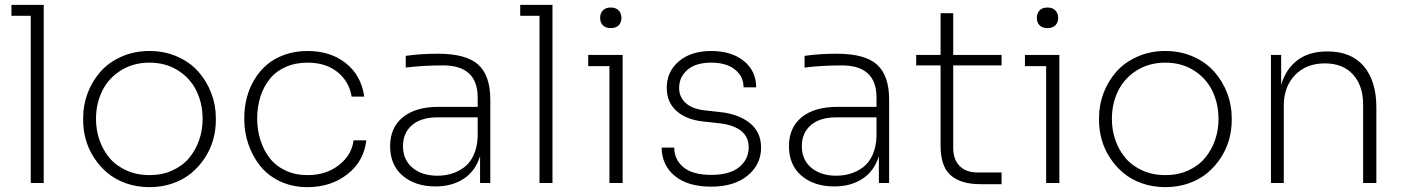

<svg xmlns="http://www.w3.org/2000/svg" viewBox="-20 -750 5757 787"><path d="M159.2 0H106V-685.1H26.9V-730H159.2Z M320.8 -256.8V-267.1Q320.8 -319.8 339.4 -368.7Q357.9 -417.5 391.8 -456.1Q425.8 -494.6 478 -517.8Q530.3 -541 592.8 -541Q654.8 -541 707 -517.8Q759.3 -494.6 793.2 -456.1Q827.1 -417.5 845.9 -368.7Q864.7 -319.8 864.7 -267.1V-256.8Q864.7 -215.8 853.5 -176.5Q842.3 -137.2 819.3 -102.3Q796.4 -67.4 764.6 -40.8Q732.9 -14.2 688.5 1.5Q644 17.1 592.8 17.1Q541.5 17.1 497.1 1.5Q452.6 -14.2 420.9 -40.8Q389.2 -67.4 366.2 -102.3Q343.3 -137.2 332 -176.5Q320.8 -215.8 320.8 -256.8ZM810.5 -262.2Q810.5 -325.7 785.2 -377.7Q759.8 -429.7 709.5 -461.4Q659.2 -493.2 592.8 -493.2Q526.4 -493.2 475.6 -461.4Q424.8 -429.7 399.2 -377.7Q373.5 -325.7 373.5 -262.2Q373.5 -215.8 388.2 -174.6Q402.8 -133.3 429.9 -101.6Q457 -69.8 499.3 -51Q541.5 -32.2 592.8 -32.2Q644 -32.2 685.8 -51Q727.5 -69.8 754.4 -101.6Q781.2 -133.3 795.9 -174.6Q810.5 -215.8 810.5 -262.2Z M1240.2 17.1Q1177.7 17.1 1127.2 -7.1Q1076.7 -31.2 1045.7 -71Q1014.6 -110.8 998 -159.2Q981.4 -207.5 981.4 -258.8V-269Q981.4 -310.5 991.7 -349.9Q1002 -389.2 1022.9 -424.1Q1043.9 -459 1074.2 -484.9Q1104.5 -510.7 1147.2 -525.9Q1189.9 -541 1240.2 -541Q1335 -541 1397.9 -490.7Q1460.9 -440.4 1473.1 -354H1421.4Q1411.1 -416 1363.5 -454.6Q1315.9 -493.2 1240.2 -493.2Q1189.9 -493.2 1149.9 -475.1Q1109.9 -457 1085 -425.5Q1060.1 -394 1047.1 -352.8Q1034.2 -311.5 1034.2 -264.2Q1034.2 -217.3 1047.4 -175.8Q1060.5 -134.3 1085.4 -102.1Q1110.4 -69.8 1150.4 -51Q1190.4 -32.2 1240.2 -32.2Q1316.9 -32.2 1369.4 -73.5Q1421.9 -114.7 1429.2 -174.8H1481.4Q1471.7 -88.9 1404.1 -35.9Q1336.4 17.1 1240.2 17.1Z M1765.1 14.2Q1682.6 14.2 1630.9 -29.5Q1579.1 -73.2 1579.1 -150.9Q1579.1 -227.1 1631.3 -269.5Q1683.6 -312 1777.8 -312H1938V-350.1Q1938 -481.9 1795.9 -481.9Q1715.3 -481.9 1643.1 -473.1V-521Q1703.1 -529.8 1774.9 -529.8Q1891.1 -529.8 1940.4 -484.9Q1989.7 -439.9 1989.7 -341.8V0H1947.8V-109.9Q1928.7 -48.8 1880.6 -17.3Q1832.5 14.2 1765.1 14.2ZM1772.9 -29.8Q1803.7 -29.8 1831.1 -38.1Q1858.4 -46.4 1882.6 -64.2Q1906.7 -82 1921.6 -114.5Q1936.5 -147 1938 -190.9V-269H1772.9Q1706.1 -269 1668.9 -237.1Q1631.8 -205.1 1631.8 -150.9Q1631.8 -95.2 1670.7 -62.5Q1709.5 -29.8 1772.9 -29.8Z M2244.6 0H2191.4V-685.1H2112.3V-730H2244.6Z M2439.9 -676.8Q2439.9 -695.3 2451.2 -707.3Q2462.4 -719.2 2483.4 -719.2Q2504.4 -719.2 2515.9 -707.3Q2527.3 -695.3 2527.3 -676.8Q2527.3 -657.7 2515.9 -646.2Q2504.4 -634.8 2483.4 -634.8Q2462.4 -634.8 2451.2 -646.2Q2439.9 -657.7 2439.9 -676.8ZM2532.2 0H2478V-479H2391.1V-524.9H2532.2Z M2895.5 15.1Q2799.3 15.1 2746.1 -28.8Q2692.9 -72.8 2691.9 -145H2743.7Q2743.7 -96.2 2781.2 -64.7Q2818.8 -33.2 2895.5 -33.2Q2970.7 -33.2 3009.8 -64.9Q3048.8 -96.7 3048.8 -146Q3048.8 -189.9 3016.4 -214.6Q2983.9 -239.3 2924.8 -245.1L2862.8 -252Q2793 -259.3 2752.9 -295.2Q2712.9 -331.1 2712.9 -390.1Q2712.9 -456.1 2762.5 -498.5Q2812 -541 2895.5 -541Q2977.5 -541 3028.3 -500.5Q3079.1 -460 3079.6 -392.1H3027.8Q3027.8 -436.5 2992.7 -464.8Q2957.5 -493.2 2895.5 -493.2Q2831.5 -493.2 2797.6 -463.6Q2763.7 -434.1 2763.7 -389.2Q2763.7 -353 2790 -328.4Q2816.4 -303.7 2866.7 -297.9L2928.7 -291Q3006.3 -283.2 3053 -246.1Q3099.6 -209 3099.6 -145Q3099.6 -75.7 3044.4 -30.3Q2989.3 15.1 2895.5 15.1Z M3399.9 14.2Q3317.4 14.2 3265.6 -29.5Q3213.9 -73.2 3213.9 -150.9Q3213.9 -227.1 3266.1 -269.5Q3318.4 -312 3412.6 -312H3572.8V-350.1Q3572.8 -481.9 3430.7 -481.9Q3350.1 -481.9 3277.8 -473.1V-521Q3337.9 -529.8 3409.7 -529.8Q3525.9 -529.8 3575.2 -484.9Q3624.5 -439.9 3624.5 -341.8V0H3582.5V-109.9Q3563.5 -48.8 3515.4 -17.3Q3467.3 14.2 3399.9 14.2ZM3407.7 -29.8Q3438.5 -29.8 3465.8 -38.1Q3493.2 -46.4 3517.3 -64.2Q3541.5 -82 3556.4 -114.5Q3571.3 -147 3572.8 -190.9V-269H3407.7Q3340.8 -269 3303.7 -237.1Q3266.6 -205.1 3266.6 -150.9Q3266.6 -95.2 3305.4 -62.5Q3344.2 -29.8 3407.7 -29.8Z M4085.4 4.9H3998Q3918.9 4.9 3877.2 -31.2Q3835.4 -67.4 3835.4 -152.8V-481.9H3735.4V-524.9H3835.4V-695.8H3887.2V-524.9H4085.4V-481.9H3887.2V-144Q3887.2 -96.2 3913.6 -69.6Q3939.9 -43 3987.3 -43H4085.4Z M4230 -676.8Q4230 -695.3 4241.2 -707.3Q4252.4 -719.2 4273.4 -719.2Q4294.4 -719.2 4305.9 -707.3Q4317.4 -695.3 4317.4 -676.8Q4317.4 -657.7 4305.9 -646.2Q4294.4 -634.8 4273.4 -634.8Q4252.4 -634.8 4241.2 -646.2Q4230 -657.7 4230 -676.8ZM4322.3 0H4268.1V-479H4181.2V-524.9H4322.3Z M4484.9 -256.8V-267.1Q4484.9 -319.8 4503.4 -368.7Q4522 -417.5 4555.9 -456.1Q4589.8 -494.6 4642.1 -517.8Q4694.3 -541 4756.8 -541Q4818.8 -541 4871.1 -517.8Q4923.3 -494.6 4957.3 -456.1Q4991.2 -417.5 5010 -368.7Q5028.8 -319.8 5028.8 -267.1V-256.8Q5028.8 -215.8 5017.6 -176.5Q5006.3 -137.2 4983.4 -102.3Q4960.4 -67.4 4928.7 -40.8Q4897 -14.2 4852.5 1.5Q4808.1 17.1 4756.8 17.1Q4705.6 17.1 4661.1 1.5Q4616.7 -14.2 4585 -40.8Q4553.2 -67.4 4530.3 -102.3Q4507.3 -137.2 4496.1 -176.5Q4484.9 -215.8 4484.9 -256.8ZM4974.6 -262.2Q4974.6 -325.7 4949.2 -377.7Q4923.8 -429.7 4873.5 -461.4Q4823.2 -493.2 4756.8 -493.2Q4690.4 -493.2 4639.6 -461.4Q4588.9 -429.7 4563.2 -377.7Q4537.6 -325.7 4537.6 -262.2Q4537.6 -215.8 4552.2 -174.6Q4566.9 -133.3 4594 -101.6Q4621.1 -69.8 4663.3 -51Q4705.6 -32.2 4756.8 -32.2Q4808.1 -32.2 4849.9 -51Q4891.6 -69.8 4918.5 -101.6Q4945.3 -133.3 4960 -174.6Q4974.6 -215.8 4974.6 -262.2Z M5242.2 0H5189.5V-524.9H5231.4V-401.9Q5250.5 -467.3 5298.1 -503.2Q5345.7 -539.1 5419.4 -539.1H5422.4Q5519 -539.1 5570.3 -478.3Q5621.6 -417.5 5621.6 -310.1V0H5567.4V-321.8Q5567.4 -398.4 5526.1 -444.3Q5484.9 -490.2 5410.6 -490.2Q5334.5 -490.2 5288.3 -442.4Q5242.2 -394.5 5242.2 -316.9Z"/></svg>

Font: Sora ExtraLight
Style: Regular
Weight: 200
Designer: Jonathan Barnbrook, Julián Moncada
Foundry: Barnbrook Fonts
Version: Version 2.000